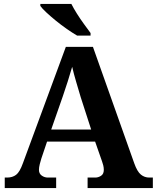

<svg xmlns="http://www.w3.org/2000/svg" viewBox="-20 -951 793 971"><path d="M4 0V-53H16Q43 -53 61.5 -67Q80 -81 96 -126L313 -714H450L659 -125Q674 -83 692.5 -68Q711 -53 735 -53H753V0H423V-53H462Q477 -53 491 -62Q505 -71 505 -92Q505 -104 502 -115.5Q499 -127 496 -135L461 -235H218L189 -149Q185 -137 181 -120.5Q177 -104 177 -92Q177 -73 191 -63Q205 -53 222 -53H264V0ZM239 -296H441L388 -460Q378 -494 365.5 -536Q353 -578 345 -613Q336 -581 323 -540.5Q310 -500 298 -465ZM370 -771Q346 -785 318 -804.5Q290 -824 263 -846Q236 -868 214.5 -888Q193 -908 184 -921V-931H341Q352 -909 369 -882Q386 -855 405 -829Q424 -803 438 -784V-771Z"/></svg>

Font: Noto Serif Thai
Style: Bold
Weight: 700
Designer: Monotype Design Team
Foundry: Monotype Imaging Inc.
Version: Version 2.002; ttfautohint (v1.8.4.7-5d5b)